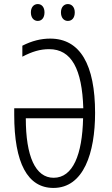

<svg xmlns="http://www.w3.org/2000/svg" viewBox="-20 -915 551 945"><path d="M132 -854C132 -828 146 -812 166 -812C185 -812 199 -827 199 -854C199 -880 185 -895 166 -895C146 -895 132 -879 132 -854ZM280 -854C280 -828 294 -812 314 -812C334 -812 348 -827 348 -854C348 -880 333 -895 314 -895C295 -895 280 -880 280 -854ZM222 -673C332 -673 384 -575 390 -382H50V-350C50 -112 116 10 243 10C392 10 448 -163 448 -359C448 -596 375 -725 227 -725C182 -725 137 -714 90 -690V-636C138 -661 177 -673 222 -673ZM244 -40C154 -40 107 -146 107 -333H389C385 -154 339 -40 244 -40Z"/></svg>

Font: Noto Sans Display Condensed Light
Style: Regular
Weight: 300
Width: 3
Designer: Monotype Design Team
Foundry: Monotype Imaging Inc.
Version: Version 1.900